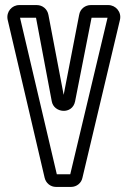

<svg xmlns="http://www.w3.org/2000/svg" viewBox="-20 -712 504 757"><path d="M204 -25 59 -642H122L184 -313C192 -266 265 -259 276 -312L341 -642H404L257 -25ZM201 25H260C283 25 301 9 305 -11L453 -634C460 -665 436 -692 407 -692H338C317 -692 296 -678 292 -653L231 -338L171 -653C167 -676 148 -692 125 -692H56C27 -692 4 -666 10 -635L156 -11C161 10 179 25 201 25Z"/></svg>

Font: DIN Rundschrift
Style: MittelKont
Weight: 400
Version: Version 1.027